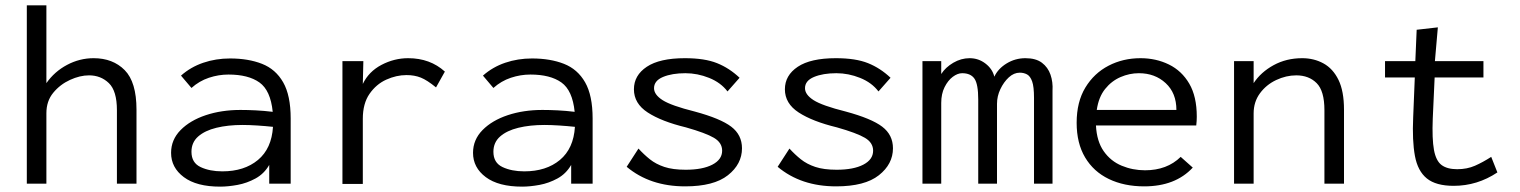

<svg xmlns="http://www.w3.org/2000/svg" viewBox="-20 -685 5670 716"><path d="M80 0V-665H153V-375Q183 -418 230 -443Q277 -468 329 -468Q401 -468 445 -423.5Q489 -379 489 -276V0H416V-274Q416 -346 386 -375Q356 -404 312 -404Q278 -404 241 -387Q204 -370 178.5 -339Q153 -308 153 -263V0Z M801 11Q713 11 665.5 -24.5Q618 -60 618 -115Q618 -164 653.5 -200Q689 -236 747.5 -255.5Q806 -275 877 -275Q903 -275 933.5 -273.5Q964 -272 997 -268Q989 -348 947.5 -377.5Q906 -407 832 -407Q795 -407 759 -395Q723 -383 694 -357L655 -403Q691 -435 738 -451Q785 -467 838 -467Q906 -467 957 -447Q1008 -427 1036 -378Q1064 -329 1064 -243V0H984V-70Q965 -37 933 -19.5Q901 -2 866 4.5Q831 11 801 11ZM694 -119Q694 -78 728 -62Q762 -46 809 -46Q891 -46 942 -88.5Q993 -131 998 -212Q970 -215 939.5 -217Q909 -219 884 -219Q830 -219 787 -208.5Q744 -198 719 -176Q694 -154 694 -119Z M1257 1V-457H1335L1333 -372Q1355 -418 1402.5 -443Q1450 -468 1502 -468Q1584 -468 1639 -418L1606 -359Q1573 -386 1549.5 -395.5Q1526 -405 1496 -405Q1458 -405 1420.5 -388Q1383 -371 1358 -335Q1333 -299 1333 -242V1Z M1927 11Q1839 11 1791.5 -24.5Q1744 -60 1744 -115Q1744 -164 1779.5 -200Q1815 -236 1873.5 -255.5Q1932 -275 2003 -275Q2029 -275 2059.5 -273.5Q2090 -272 2123 -268Q2115 -348 2073.5 -377.5Q2032 -407 1958 -407Q1921 -407 1885 -395Q1849 -383 1820 -357L1781 -403Q1817 -435 1864 -451Q1911 -467 1964 -467Q2032 -467 2083 -447Q2134 -427 2162 -378Q2190 -329 2190 -243V0H2110V-70Q2091 -37 2059 -19.5Q2027 -2 1992 4.5Q1957 11 1927 11ZM1820 -119Q1820 -78 1854 -62Q1888 -46 1935 -46Q2017 -46 2068 -88.5Q2119 -131 2124 -212Q2096 -215 2065.5 -217Q2035 -219 2010 -219Q1956 -219 1913 -208.5Q1870 -198 1845 -176Q1820 -154 1820 -119Z M2535 10Q2404 10 2317 -63L2361 -131Q2381 -109 2403.5 -91Q2426 -73 2457.5 -62.5Q2489 -52 2537 -52Q2600 -52 2636.5 -71Q2673 -90 2673 -123Q2673 -153 2642.5 -171Q2612 -189 2538 -210Q2447 -232 2395.5 -265.5Q2344 -299 2344 -352Q2344 -404 2392 -436Q2440 -468 2534 -468Q2608 -468 2654 -449.5Q2700 -431 2738 -395L2693 -344Q2668 -377 2624.5 -394.5Q2581 -412 2536 -412Q2486 -412 2452.5 -398Q2419 -384 2419 -356Q2419 -332 2451 -311.5Q2483 -291 2571 -269Q2667 -243 2707 -212.5Q2747 -182 2747 -132Q2747 -73 2694.5 -31.5Q2642 10 2535 10Z M3098 10Q2967 10 2880 -63L2924 -131Q2944 -109 2966.5 -91Q2989 -73 3020.5 -62.5Q3052 -52 3100 -52Q3163 -52 3199.5 -71Q3236 -90 3236 -123Q3236 -153 3205.5 -171Q3175 -189 3101 -210Q3010 -232 2958.5 -265.5Q2907 -299 2907 -352Q2907 -404 2955 -436Q3003 -468 3097 -468Q3171 -468 3217 -449.5Q3263 -431 3301 -395L3256 -344Q3231 -377 3187.5 -394.5Q3144 -412 3099 -412Q3049 -412 3015.5 -398Q2982 -384 2982 -356Q2982 -332 3014 -311.5Q3046 -291 3134 -269Q3230 -243 3270 -212.5Q3310 -182 3310 -132Q3310 -73 3257.5 -31.5Q3205 10 3098 10Z M3420 0V-457H3490V-409Q3506 -434 3535 -451Q3564 -468 3596 -468Q3629 -468 3655 -448Q3681 -428 3688 -399Q3702 -429 3734 -448.5Q3766 -468 3804 -468Q3843 -468 3865.5 -451Q3888 -434 3897.5 -406.5Q3907 -379 3905 -347V0H3836V-320Q3836 -362 3829 -381.5Q3822 -401 3810 -407.5Q3798 -414 3783 -414Q3761 -414 3742 -396.5Q3723 -379 3710.5 -352.5Q3698 -326 3698 -298V0H3628V-314Q3628 -371 3614 -391.5Q3600 -412 3568 -412Q3551 -412 3533 -398.5Q3515 -385 3502.5 -360Q3490 -335 3490 -301V0Z M4247 10Q4172 10 4115 -17.5Q4058 -45 4026.5 -98Q3995 -151 3995 -227Q3995 -305 4027.5 -358.5Q4060 -412 4114 -440Q4168 -468 4233 -468Q4291 -468 4339 -444.5Q4387 -421 4415 -373Q4443 -325 4443 -250Q4443 -242 4442.5 -234Q4442 -226 4441 -217H4067Q4070 -158 4096 -121Q4122 -84 4163 -67Q4204 -50 4250 -50Q4332 -50 4383 -100L4428 -60Q4363 10 4247 10ZM4070 -275H4367Q4367 -338 4327 -375Q4287 -412 4227 -412Q4192 -412 4158.5 -397.5Q4125 -383 4101 -353Q4077 -323 4070 -275Z M4582 0V-457H4655V-375Q4682 -416 4729.5 -442Q4777 -468 4836 -468Q4880 -468 4915.5 -448.5Q4951 -429 4971.5 -387Q4992 -345 4992 -276V0H4919V-274Q4919 -346 4890 -375Q4861 -404 4814 -404Q4776 -404 4739 -386.5Q4702 -369 4678.5 -337Q4655 -305 4655 -262V0Z M5401 8Q5335 8 5301 -19.5Q5267 -47 5256.5 -103.5Q5246 -160 5250 -248L5256 -396H5145V-457H5258L5263 -574L5342 -583L5331 -457H5512V-396H5330L5323 -243Q5320 -167 5327.5 -126Q5335 -85 5356 -69.5Q5377 -54 5414 -54Q5451 -54 5480.5 -67Q5510 -80 5541 -100L5564 -42Q5489 8 5401 8Z"/></svg>

Font: Inconsolata SemiExpanded
Style: Regular
Weight: 400
Width: 6
Monospace: yes
Designer: Raph Levien, Cyreal, Brenton Simpson
Foundry: Raph Levien, Cyreal, Google
Version: Version 3.100; ttfautohint (v1.8.4.7-5d5b)